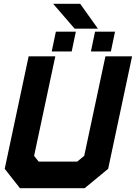

<svg xmlns="http://www.w3.org/2000/svg" viewBox="-20 -999 721 1019"><path d="M86 0 5 -103 132 -700H273.5L161 -172L185 -141.5H390L427 -172L539.5 -700H681L554 -103L429 0ZM135.5 -71H409.5L490.5 -135.5L595.5 -629.5L490.5 -135.5L409.5 -71H135.5L82.5 -136.5L187.5 -629.5L82.5 -136.5ZM462.5 -726 484.5 -831H590.5L568.5 -726ZM254.5 -726 276.5 -831H382.5L360.5 -726ZM317 -773H316.5L318.5 -783H319ZM526 -773H525.5L527.5 -783H528ZM499.5 -847H376L262 -979H405.5ZM411.5 -881 365 -944H365.5L412 -881Z"/></svg>

Font: Tourney Black
Style: Italic
Weight: 900
Italic angle: -12°
Version: Version 1.015